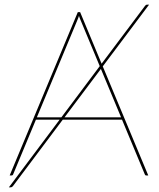

<svg xmlns="http://www.w3.org/2000/svg" viewBox="-20 -752 680 823"><path d="M412.5 -456.5 256.5 -249H499ZM243 -249 407.5 -468.5 326.5 -663Q324 -668.5 322.2 -673.5Q320.5 -678.5 318.5 -684Q316.5 -678.5 314.8 -673.5Q313 -668.5 310.5 -663L138 -249ZM420.5 -467.5 615.5 0H606.5Q602 0 600.5 -5L503 -239H249L36 45Q31.5 51 25 51H18L235.5 -239H134L36.5 -5Q35 0 29.5 0H21.5L313.5 -700H323.5L415.5 -479L601 -726Q603.5 -729 605.2 -730.5Q607 -732 611 -732H619Z"/></svg>

Font: Lato 2
Style: Regular
Weight: 100
Designer: Lukasz Dziedzic with Adam Twardoch and Botio Nikoltchev
Foundry: tyPoland Lukasz Dziedzic
Version: Version 2.015; 2015-08-06; http://www.latofonts.com/